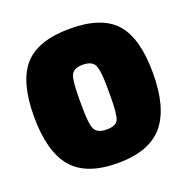

<svg xmlns="http://www.w3.org/2000/svg" viewBox="-117 -741 843 862"><g transform="rotate(-20 304.5 -310.5)"><path d="M20 -314.5Q20 -481 86.5 -556Q153 -631 305.5 -631Q458 -631 523.5 -557Q589 -483 589 -316.5Q589 -150 521.5 -70Q454 10 303.5 10Q153 10 86.5 -69Q20 -148 20 -314.5ZM238 -327V-283Q238 -199 251 -174Q264 -149 308 -149Q352 -149 363 -173Q374 -197 374 -280V-326Q374 -408 361 -433.5Q348 -459 305 -459Q262 -459 250 -434Q238 -409 238 -327Z"/></g></svg>

Font: Passion One
Style: Bold
Weight: 700
Designer: Alejandro Lo Celso
Foundry: Fontstage
Version: Version 1.002